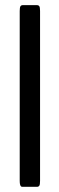

<svg xmlns="http://www.w3.org/2000/svg" viewBox="-20 -722 229 742"><path d="M67.9 0Q64 0 61.8 -1.2Q59.6 -2.4 57.9 -7.8Q56.2 -13.2 56.2 -22.9V-679.2Q56.2 -693.4 59.1 -697.8Q62 -702.1 67.9 -702.1H122.6Q128.9 -702.1 131.8 -698Q134.8 -693.8 134.8 -679.2V-22.9Q134.8 -8.3 131.8 -4.2Q128.9 0 122.6 0Z"/></svg>

Font: BenchNine
Style: Regular
Weight: 400
Designer: Vernon Adams
Foundry: Vernon Adams
Version: Version 1 ; ttfautohint (v0.92.18-e454-dirty) -l 8 -r 50 -G 